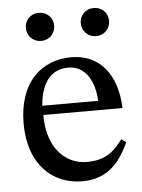

<svg xmlns="http://www.w3.org/2000/svg" viewBox="-51 -713 565 763"><g transform="rotate(-5 232.0 -331.0)"><path d="M415 -143C383 -101 352 -65 271 -65C191 -65 115 -128 115 -266H431C426 -406 354 -485 245 -485C128 -485 34 -405 34 -238C34 -77 127 10 247 10C350 10 398 -53 434 -129ZM114 -303C122 -396 162 -445 230 -445C301 -445 334 -377 337 -303ZM132 -672C98 -672 76 -646 76 -616C76 -586 99 -560 132 -560C167 -560 189 -586 189 -616C189 -646 167 -672 132 -672ZM351 -672C317 -672 295 -646 295 -616C295 -586 318 -560 351 -560C386 -560 408 -586 408 -616C408 -646 386 -672 351 -672Z"/></g></svg>

Font: STIX Two Math
Style: Regular
Weight: 400
Designer: Ross Mills, John Hudson & Paul Hanslow, Tiro Typeworks Ltd; with portions MicroPress Inc., with additions and correction
Foundry: Tiro Typeworks Ltd
Version: Version 2.02 b142